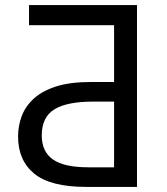

<svg xmlns="http://www.w3.org/2000/svg" viewBox="-20 -734 655 754"><path d="M51 -198Q51 -240 65.5 -278.5Q80 -317 113 -347Q146 -377 200.5 -394.5Q255 -412 336 -412H428V-635H94V-714H518V0H319Q178 0 114.5 -52Q51 -104 51 -198ZM327 -77H428V-335H346Q243 -335 193.5 -304.5Q144 -274 144 -202Q144 -139 187.5 -108Q231 -77 327 -77Z"/></svg>

Font: BC Sans
Style: Regular
Weight: 400
Designer: Monotype Design Team
Province of B.C.
Foundry: Monotype Imaging Inc.
Version: Version 2.000;GOOG;noto-source:20170915:90ef993387c0